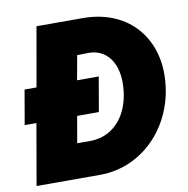

<svg xmlns="http://www.w3.org/2000/svg" viewBox="-79 -777 837 854"><g transform="rotate(-10 339.5 -350.0)"><path d="M13 -276H66L18 0H305C507 0 664 -174 664 -393C664 -565 549 -700 349 -700H141L94 -432H40ZM229 -156 250 -276H348L375 -432H277L297 -542L349 -543C429 -543 475 -478 475 -388C475 -256 404 -156 287 -156Z"/></g></svg>

Font: Fixel Text 20240404 ExtraBold
Style: Italic
Weight: 800
Width: 4
Italic angle: -10°
Designer: AlfaBravo + MacPaw
Foundry: Kyrylo Tkachov, Marchela Mozhyna, Serhii Makarenko, Maria Weinstein, Zakhar Kryvoshyya
Version: Version 1.211;Glyphs 3.2 (3225)